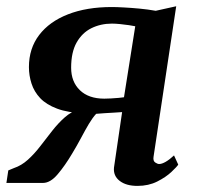

<svg xmlns="http://www.w3.org/2000/svg" viewBox="-36 -585 631 614"><path d="M520.5 -88 534 -58.5Q529.5 -51.5 512 -35Q494.5 -18.5 466.8 -4.5Q439 9.5 403.5 9.5Q367.5 9.5 346.8 -6.5Q326 -22.5 328.5 -49L354.5 -226.5Q343.5 -225.5 328.2 -224.8Q313 -224 297.8 -223Q282.5 -222 271.5 -221Q260 -208.5 248.2 -188.8Q236.5 -169 223.5 -144.5Q210.5 -120 194.5 -93.5Q172 -55.5 148.5 -27.8Q125 0 101.5 0H-15.5L-9.5 -40L8.5 -47.5Q32.5 -55.5 53.2 -74.2Q74 -93 92.8 -117.5Q111.5 -142 130.8 -166.5Q150 -191 171.2 -209.8Q192.5 -228.5 217.5 -236L234.5 -222.5Q181.5 -224.5 146.8 -237.5Q112 -250.5 92.5 -271.2Q73 -292 64.8 -317.8Q56.5 -343.5 56.5 -370.5Q56.5 -430 89.2 -473Q122 -516 181.5 -539.2Q241 -562.5 321.5 -562.5Q336.5 -562.5 359.8 -561.2Q383 -560 409.8 -557.5Q436.5 -555 462 -550.5L527.5 -565L455 -83.5Q453 -70.5 460.2 -65.5Q467.5 -60.5 473 -60.5Q481.5 -60.5 493.8 -67.5Q506 -74.5 520.5 -88ZM360.5 -274 396.5 -501Q390 -502.5 376.5 -504.5Q363 -506.5 348 -508Q333 -509.5 322 -509.5Q286 -509.5 256.2 -494.8Q226.5 -480 209 -449Q191.5 -418 191.5 -368.5Q191.5 -323.5 219.5 -296.5Q247.5 -269.5 297.5 -269.5Q306 -269.5 319 -270.2Q332 -271 343.8 -272Q355.5 -273 360.5 -274Z"/></svg>

Font: Merriweather 20pt SemiBold
Style: Italic
Weight: 600
Italic angle: -7.8°
Version: Version 2.101